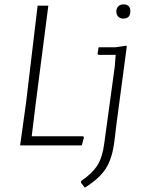

<svg xmlns="http://www.w3.org/2000/svg" viewBox="-20 -665 654 878"><path d="M545 -645Q576 -645 576 -614Q576 -580 544 -580Q529 -580 520.5 -589Q512 -598 512 -612Q512 -627 521 -636Q530 -645 545 -645ZM360 -42 364 -37 354 0H72L99 -194L152 -639H201L144 -197L125 -42ZM557 -456 560 -454 513 -101 503 -18Q493 61 463.5 106.5Q434 152 368 193L350 170L351 163Q403 127 426 90Q449 53 457 -11L505 -362L509 -414H430L426 -419L431 -449H510Z"/></svg>

Font: Alegreya Sans SC Light
Style: Italic
Weight: 300
Italic angle: -7°
Designer: Juan Pablo del Peral
Foundry: Huerta Tipografica
Version: Version 2.007